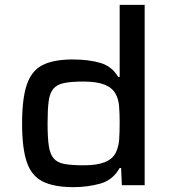

<svg xmlns="http://www.w3.org/2000/svg" viewBox="-20 -763 713 791"><path d="M282 8Q203 8 156.5 -15Q110 -38 90.5 -95Q71 -152 71 -254Q71 -357 90.5 -414.5Q110 -472 155.5 -495Q201 -518 279 -518Q345 -518 393 -504Q441 -490 467 -446H473V-743H576V0H482L479 -71H473Q445 -21 393 -6.5Q341 8 282 8ZM325 -82Q380 -82 412 -95Q444 -108 457 -134Q469 -159 471 -189Q473 -219 473 -258Q473 -297 470.5 -326.5Q468 -356 456 -377Q442 -402 410 -414.5Q378 -427 324 -427Q274 -427 244.5 -421Q215 -415 200 -397.5Q185 -380 180.5 -346Q176 -312 176 -255Q176 -197 181 -162.5Q186 -128 201 -110.5Q216 -93 245.5 -87.5Q275 -82 325 -82Z"/></svg>

Font: Saira Expanded Medium
Style: Regular
Weight: 500
Width: 7
Designer: Hector Gatti with collaboration of the Omnibus-Type team
Foundry: Omnibus-Type
Version: Version 1.100; ttfautohint (v1.8.3)